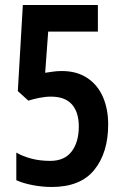

<svg xmlns="http://www.w3.org/2000/svg" viewBox="-20 -734 494 765"><path d="M186 11Q148 11 109.5 3.5Q71 -4 45 -16V-126Q71 -111 105 -102Q139 -93 180 -93Q237 -93 265.5 -130.5Q294 -168 294 -230Q294 -287 266.5 -318Q239 -349 183 -349Q161 -349 136 -344Q111 -339 93 -333L51 -371L71 -714H370V-608H172L160 -444Q174 -446 190.5 -448.5Q207 -451 226 -451Q286 -451 327.5 -423.5Q369 -396 390 -348Q411 -300 411 -238Q411 -126 356 -57.5Q301 11 186 11Z"/></svg>

Font: Noto Sans Tamil ExtraCondensed SemiBold
Style: Regular
Weight: 600
Width: 2
Designer: Jelle Bosma - Monotype Design Team
Foundry: Monotype Imaging Inc.
Version: Version 2.004; ttfautohint (v1.8.4.7-5d5b)